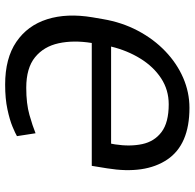

<svg xmlns="http://www.w3.org/2000/svg" viewBox="-25 -737 772 762"><g transform="rotate(-90 361.0 -356.0)"><path d="M313.9 9.9Q168 9.9 108.7 -78.3Q49.4 -166.5 73.9 -316.8L83.8 -377.8H571.4Q583.1 -450.3 570.3 -509.2Q557.5 -568.2 514.7 -603Q471.9 -637.8 393.5 -637.8Q330.6 -637.8 286.2 -625.2Q241.8 -612.6 213.1 -600.9L201.7 -674.7Q212.4 -681.1 239.2 -692.3Q266 -703.5 308.1 -712.5Q350.1 -721.6 406.2 -721.6Q510.7 -721.6 575.8 -677.2Q641 -632.8 665.7 -554.7Q690.3 -476.6 673.3 -375L666.2 -333.8Q653.4 -257.8 620 -194.8Q586.6 -131.7 538.5 -85.8Q490.4 -39.8 432.9 -14.9Q375.4 9.9 313.9 9.9ZM557.2 -301.1H171.9L169 -285.5Q159.8 -225.9 170.1 -177.6Q180.4 -129.3 218 -100.9Q255.7 -72.4 328.1 -72.4Q385.3 -72.4 431.3 -102.6Q477.3 -132.8 509.4 -184.7Q541.5 -236.5 557.2 -301.1Z"/></g></svg>

Font: Inter UI
Style: Italic
Weight: 400
Italic angle: -9.39999°
Designer: Rasmus Andersson
Foundry: rsms
Version: 3.2;8d6f07862